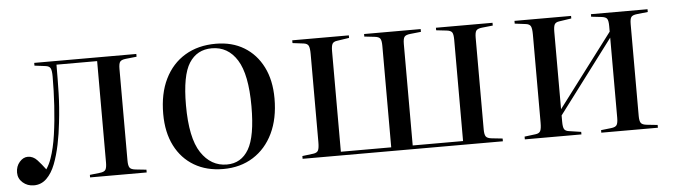

<svg xmlns="http://www.w3.org/2000/svg" viewBox="-40 -671 2905 828"><g transform="rotate(-5 1412.5 -256.5)"><path d="M78 13Q50 13 30 -4.5Q10 -22 10 -48Q10 -75 26 -93.5Q42 -112 62 -112Q85 -112 102.5 -93Q120 -74 137 -51Q151 -72 159 -96Q174 -138 182.5 -197Q191 -256 195 -321.5Q199 -387 199 -447Q199 -473 194 -483Q189 -493 173 -495L125 -501V-513H567V-501L520 -496Q501 -494 495 -486Q489 -478 489 -455V-58Q489 -36 495 -27.5Q501 -19 520 -17L567 -12V0H322V-11L366 -16Q385 -18 390.5 -27Q396 -36 396 -58V-497H220Q220 -434 218.5 -374Q217 -314 209 -246Q204 -199 194.5 -153Q185 -107 170.5 -69.5Q156 -32 133 -9.5Q110 13 78 13Z M898 14Q826 14 772.5 -17.5Q719 -49 689.5 -107Q660 -165 660 -245Q660 -333 691 -396Q722 -459 778.5 -493Q835 -527 912 -527Q982 -527 1034 -495.5Q1086 -464 1115 -406.5Q1144 -349 1144 -270Q1144 -183 1113.5 -119.5Q1083 -56 1027.5 -21Q972 14 898 14ZM915 -4Q977 -4 1009.5 -59.5Q1042 -115 1042 -245Q1042 -383 1002.5 -446Q963 -509 893 -509Q829 -509 795 -456Q761 -403 761 -274Q761 -132 803.5 -68Q846 -4 915 -4Z M1242 0V-12L1290 -18Q1306 -20 1311 -30Q1316 -40 1316 -66V-447Q1316 -473 1311 -483Q1306 -493 1290 -495L1242 -501V-513H1487V-502L1434 -494Q1419 -492 1414 -483Q1409 -474 1409 -451V-16H1627V-455Q1627 -478 1621.5 -486.5Q1616 -495 1597 -497L1553 -502V-513H1798V-501L1751 -496Q1732 -494 1726 -486Q1720 -478 1720 -455V-16H1938V-455Q1938 -478 1932.5 -486.5Q1927 -495 1908 -497L1864 -502V-513H2109V-501L2062 -496Q2043 -494 2037 -486Q2031 -478 2031 -455V-58Q2031 -36 2037 -27.5Q2043 -19 2062 -17L2109 -12V0Z M2204 0V-12L2252 -18Q2268 -20 2273 -30Q2278 -40 2278 -66V-447Q2278 -473 2273 -483Q2268 -493 2252 -495L2204 -501V-513H2449V-502L2396 -494Q2381 -492 2376 -483Q2371 -474 2371 -451V-116L2609 -431V-455Q2609 -478 2603.5 -486.5Q2598 -495 2579 -497L2535 -502V-513H2780V-501L2733 -496Q2714 -494 2708 -486Q2702 -478 2702 -455V-58Q2702 -36 2708 -27.5Q2714 -19 2733 -17L2780 -12V0H2535V-11L2579 -16Q2598 -18 2603.5 -27Q2609 -36 2609 -58V-405L2371 -89V-62Q2371 -39 2376 -30Q2381 -21 2396 -19L2449 -11V0Z"/></g></svg>

Font: Display Regular
Style: Regular
Weight: 400
Designer: Latin by Veronika Burian and Jose Scaglione. Greek by Irene Vlachou. Cyrillic by Vera Evstafieva.
Foundry: TypeTogether
Version: Version 3.002